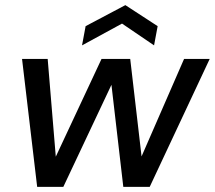

<svg xmlns="http://www.w3.org/2000/svg" viewBox="-20 -729 838 749"><path d="M125 0 66 -499H166L201 -77L179 -78L376 -499H488L537 -78L514 -77L698 -499H798L564 0H461L410 -439H434L227 0ZM300 -552 314 -627 469 -709 595 -627 581 -552 456 -637Z"/></svg>

Font: DM Sans 20pt Medium
Style: Italic
Weight: 500
Italic angle: -10°
Version: Version 4.004;gftools[0.9.30]